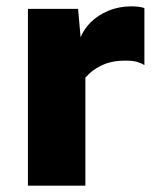

<svg xmlns="http://www.w3.org/2000/svg" viewBox="-20 -585 505 605"><path d="M68 0V-557H226L234 -467.5Q244.5 -493 264.5 -513.5Q288.5 -537.5 321.8 -551.2Q355 -565 394 -565Q406 -565 418 -563.5Q430 -562 435 -559V-380Q428.5 -384.5 414.5 -389.2Q400.5 -394 375 -394Q335 -394 307.8 -382.2Q280.5 -370.5 263.5 -355Q255.5 -347 249 -340.5V0Z"/></svg>

Font: Koeln Type Sans ExtraBold
Style: Regular
Weight: 800
Designer: Eben Sorkin
Foundry: Eben Sorkin
Version: Version 2.001